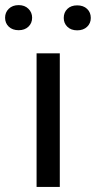

<svg xmlns="http://www.w3.org/2000/svg" viewBox="-64 -739 379 759"><path d="M172.4 -528.3V0H80.6V-528.3ZM-43.9 -668.9Q-43.9 -689.9 -29.3 -704.3Q-14.6 -718.8 9.8 -718.8Q33.7 -718.8 48.3 -704.3Q63 -689.9 63 -668.9Q63 -647.5 48.3 -633.5Q33.7 -619.6 9.8 -619.6Q-14.6 -619.6 -29.3 -633.5Q-43.9 -647.5 -43.9 -668.9ZM188 -668Q188 -689.9 202.4 -703.9Q216.8 -717.8 241.2 -717.8Q265.6 -717.8 280.3 -703.9Q294.9 -689.9 294.9 -668Q294.9 -647 280.3 -633.1Q265.6 -619.1 241.2 -619.1Q216.8 -619.1 202.4 -633.1Q188 -647 188 -668Z"/></svg>

Font: Bert Sans Medium
Style: Regular
Weight: 500
Designer: Christian Robertson, Adam Twardoch, & Cristiano Sobral
Foundry: Google
Version: Version 12.135;January 10, 2020;FontCreator 12.0.0.2547 64-b